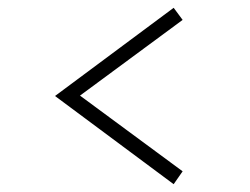

<svg xmlns="http://www.w3.org/2000/svg" viewBox="-20 -595 640 492"><path d="M425 -123 121 -349 425 -575 448 -544 185 -350 448 -156Z"/></svg>

Font: Red Hat Display
Style: Regular
Weight: 300
Designer: Pentagram, MCKL
Foundry: Pentagram, MCKL
Version: Version 1.023